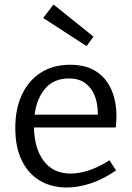

<svg xmlns="http://www.w3.org/2000/svg" viewBox="-20 -825 588 854"><path d="M276 9Q209 9 157.5 -21.5Q106 -52 77 -111Q48 -170 48 -256Q48 -342 78 -405Q108 -468 162.5 -502.5Q217 -537 292 -537Q362 -537 407.5 -507.5Q453 -478 475.5 -426Q498 -374 498 -307Q498 -296 497 -284.5Q496 -273 495 -258H131Q133 -164 175 -108.5Q217 -53 295 -53Q332 -53 376 -67.5Q420 -82 467 -112L496 -67Q440 -28 384 -9.5Q328 9 276 9ZM286 -476Q220 -476 181.5 -431.5Q143 -387 134 -315H415Q416 -358 403 -394.5Q390 -431 361.5 -453.5Q333 -476 286 -476ZM218 -805 396 -662 365 -620 172 -745Z"/></svg>

Font: Bitter
Style: Regular
Weight: 400
Designer: Sol Matas, and Bitter project Authors
Foundry: Sol Matas
Version: Version 2.001